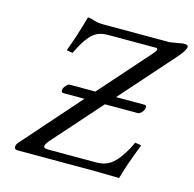

<svg xmlns="http://www.w3.org/2000/svg" viewBox="-98 -758 870 861"><g transform="rotate(15 336.5 -328.0)"><path d="M528 2Q432 0 407 0H57Q41 0 41 -12Q41 -25 54 -38L286 -301H188Q176 -301 179 -316Q180 -322 184.5 -328.5Q189 -335 195 -340Q201 -345 207 -345H325L532 -579Q542 -590 543 -597Q546 -605 535 -605H314Q288 -605 268.5 -597Q249 -589 233 -570.5Q217 -552 207 -535Q197 -518 181 -486L153 -491Q179 -559 207 -658Q221 -657 239 -651Q257 -645 282 -645H590Q606 -647 626.5 -651Q647 -655 653 -655Q673 -655 673 -647Q673 -629 639 -591L421 -345H552Q565 -345 562 -331Q560 -321 551 -311Q542 -301 533 -301H381L178 -72Q168 -57 167 -52Q164 -39 188 -39H412Q462 -39 495 -73Q528 -107 557 -170L586 -165Q547 -67 528 2Z"/></g></svg>

Font: Linux Libertine O
Style: Italic
Weight: 400
Italic angle: -12°
Designer: Philipp H. Poll
Foundry: Philipp H. Poll
Version: Version 5.1.6